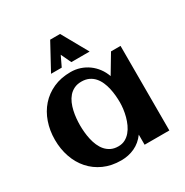

<svg xmlns="http://www.w3.org/2000/svg" viewBox="-183 -948 1071 1109"><g transform="rotate(-30 353.0 -393.0)"><path d="M636.7 0H471.7V-67.4Q442.4 -27.3 401.1 -8.1Q359.9 11.2 310.5 11.2Q246.1 11.2 195.3 -11.7Q144.5 -34.7 109.4 -74.5Q74.2 -114.3 55.7 -168Q37.1 -221.7 37.1 -283.2Q37.1 -344.7 55.7 -398.4Q74.2 -452.1 109.4 -491.9Q144.5 -531.7 195.3 -554.7Q246.1 -577.6 310.5 -577.6Q343.3 -577.6 372.8 -567.9Q402.3 -558.1 427 -540.3Q451.7 -522.5 470.5 -497.3Q489.3 -472.2 500 -441.4L573.2 -564H636.7ZM470.7 -283.2Q470.7 -305.2 468.5 -329.6Q466.3 -354 460.9 -377.9Q455.6 -401.9 446 -423.6Q436.5 -445.3 421.6 -462.2Q406.7 -479 385.7 -488.8Q364.7 -498.5 336.9 -498.5Q309.1 -498.5 288.6 -488.5Q268.1 -478.5 253.4 -461.7Q238.8 -444.8 229.2 -422.9Q219.7 -400.9 214.4 -377Q209 -353 206.8 -328.9Q204.6 -304.7 204.6 -283.2Q204.6 -261.7 206.8 -237.3Q209 -212.9 214.4 -189Q219.7 -165 229.2 -143.1Q238.8 -121.1 253.4 -104.2Q268.1 -87.4 288.6 -77.4Q309.1 -67.4 336.9 -67.4Q362.3 -67.4 382.1 -77.9Q401.9 -88.4 416.7 -106Q431.6 -123.5 441.9 -146Q452.1 -168.5 458.5 -192.4Q464.8 -216.3 467.8 -240Q470.7 -263.7 470.7 -283.2ZM465.8 -625H343.8L312 -692.4L279.8 -625H208.5L302.7 -798.3H368.7Z"/></g></svg>

Font: Aclonica
Style: Regular
Weight: 400
Version: Version 1.001